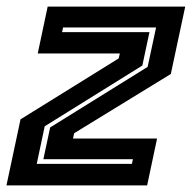

<svg xmlns="http://www.w3.org/2000/svg" viewBox="-22 -560 580 580"><path d="M89 -65H376.5L379.5 -79H109L129.5 -175L424 -358L449.5 -477H168.5L165.5 -463H429.5L408 -362L113 -178.5ZM-2.5 0 40 -199.5 336.5 -383.5 340 -398.5H92L122 -540H537.5L494 -336.5L202 -157.5L198.5 -141.5H452.5L422.5 0Z"/></svg>

Font: Tourney Thin
Style: Bold Italic
Weight: 700
Italic angle: -12°
Version: Version 1.015